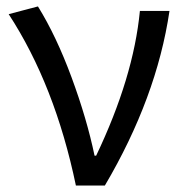

<svg xmlns="http://www.w3.org/2000/svg" viewBox="-20 -577 568 597"><path d="M306 0H216Q151 -312 7 -533L98 -557Q155 -465 202.5 -336.5Q250 -208 274 -93H279Q395 -336 415 -543H507Q467 -273 306 0Z"/></svg>

Font: Source Han Sans & Saira Hybrid
Style: Regular
Weight: 400
Designer: Ryoko NISHIZUKA 西塚涼子 (kana & ideographs); Paul D. Hunt (Latin, Greek & Cyrillic); Wenlong ZHANG 张文龙 (bopomofo); Sandoll 
Foundry: Adobe Systems Incorporated
Version: Version 1.00;August 2, 2021;FontCreator 13.0.0.2675 64-bit